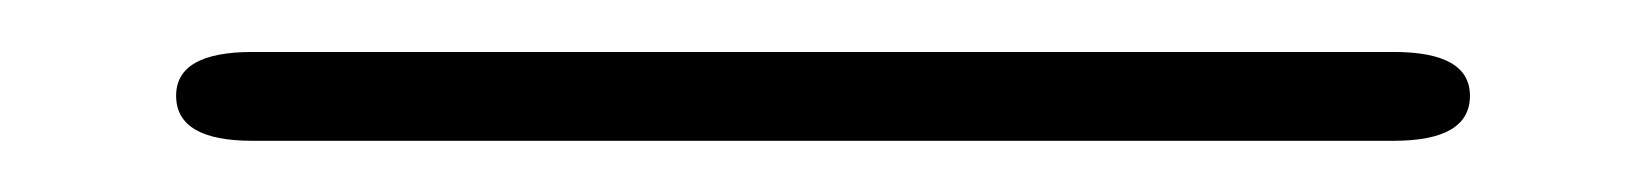

<svg xmlns="http://www.w3.org/2000/svg" viewBox="-20 -55 643 75"><path d="M524.4 0H78.6Q48.8 0 48.8 -17.6Q48.8 -34.7 78.6 -34.7H524.4Q554.2 -34.7 554.2 -17.6Q554.2 0 524.4 0Z"/></svg>

Font: Gayathri Thin
Style: Regular
Weight: 100
Designer: Binoy Dominic <binoy.domenic@gmail.com>
Foundry: SMC
Version: Version 1.000